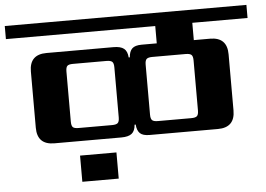

<svg xmlns="http://www.w3.org/2000/svg" viewBox="-71 -690 1192 862"><g transform="rotate(-5 524.5 -258.5)"><path d="M266 105V-13H430V105ZM811 -169V-394Q811 -413 804 -419.5Q797 -426 778 -426H628Q609 -426 602 -419.5Q595 -413 595 -394V-169Q595 -150 602 -143.5Q609 -137 628 -137H778Q797 -137 804 -143.5Q811 -150 811 -169ZM454 -169V-394Q454 -413 447 -419.5Q440 -426 421 -426H270Q251 -426 244.5 -419.5Q238 -413 238 -394V-169Q238 -150 244.5 -143.5Q251 -137 270 -137H421Q440 -137 447 -143.5Q454 -150 454 -169ZM1069 -563H820V-485H893Q970 -485 970 -408V-155Q970 -78 893 -78H585Q555 -78 542 -90.5Q529 -103 527 -130H522Q520 -102 505 -90Q490 -78 458 -78H156Q79 -78 79 -155V-408Q79 -485 156 -485H458Q490 -485 505 -473Q520 -461 522 -433H527Q529 -460 542 -472.5Q555 -485 585 -485H653V-563H-20V-622H1069Z"/></g></svg>

Font: Sarpanch
Style: Bold
Weight: 700
Designer: Manushi Parikh (Devanagari and Latin), Jyotish Sonowal (Devanagari)
Foundry: Indian Type Foundry
Version: Version 2.004;PS 1.0;hotconv 1.0.78;makeotf.lib2.5.61930; tt